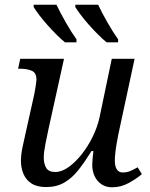

<svg xmlns="http://www.w3.org/2000/svg" viewBox="-20 -786 639 816"><path d="M456 10Q430 10 411 -3Q392 -16 382 -37.5Q372 -59 372 -85Q372 -96 373.5 -112Q375 -128 377 -144H369Q341 -99 314 -64.5Q287 -30 254 -10.5Q221 9 176 9Q137 9 113.5 -6.5Q90 -22 79.5 -47.5Q69 -73 69 -102Q69 -127 75 -157Q81 -187 87 -212L126 -387Q129 -401 132 -422Q135 -443 135 -447Q135 -477 114.5 -485.5Q94 -494 65 -494H57L66 -536H252L186 -237Q180 -210 173 -174Q166 -138 166 -116Q166 -91 176 -73Q186 -55 215 -55Q242 -55 271 -75.5Q300 -96 327 -130Q354 -164 374 -205Q394 -246 403 -287L455 -536H552L483 -215Q481 -204 477 -183Q473 -162 470.5 -140Q468 -118 468 -104Q468 -79 476.5 -66Q485 -53 501 -53Q518 -53 532 -58.5Q546 -64 565 -75L583 -46Q561 -27 527.5 -8.5Q494 10 456 10ZM433 -606Q416 -620 396.5 -639.5Q377 -659 357.5 -681Q338 -703 323 -723Q308 -743 300 -756V-766H397Q413 -732 437 -690Q461 -648 482 -619V-606ZM256 -606Q239 -620 219.5 -639.5Q200 -659 180.5 -681Q161 -703 146 -723Q131 -743 123 -756V-766H220Q236 -732 260 -690Q284 -648 305 -619V-606Z"/></svg>

Font: Noto Serif
Style: Italic
Weight: 400
Italic angle: -12°
Designer: Monotype Design Team
Foundry: Monotype Imaging Inc.
Version: Version 2.013